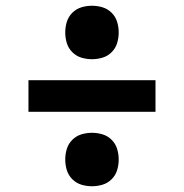

<svg xmlns="http://www.w3.org/2000/svg" viewBox="-20 -674 640 668"><path d="M300 -468Q281 -468 263 -473.5Q245 -479 231.5 -492.5Q218 -506 212.5 -524Q207 -542 207 -561Q207 -580 212.5 -598Q218 -616 231.5 -629.5Q245 -643 263 -648.5Q281 -654 300 -654Q319 -654 337 -648.5Q355 -643 368.5 -629.5Q382 -616 387.5 -598Q393 -580 393 -561Q393 -542 387.5 -524Q382 -506 368.5 -492.5Q355 -479 337 -473.5Q319 -468 300 -468ZM79 -285V-395H521V-285ZM300 -26Q281 -26 263 -31.5Q245 -37 231.5 -50.5Q218 -64 212.5 -82Q207 -100 207 -119Q207 -138 212.5 -156Q218 -174 231.5 -187.5Q245 -201 263 -206.5Q281 -212 300 -212Q319 -212 337 -206.5Q355 -201 368.5 -187.5Q382 -174 387.5 -156Q393 -138 393 -119Q393 -100 387.5 -82Q382 -64 368.5 -50.5Q355 -37 337 -31.5Q319 -26 300 -26Z"/></svg>

Font: Iosevka Custom XBdEx
Style: Regular
Weight: 800
Width: 7
Monospace: yes
Designer: Belleve Invis
Foundry: Belleve Invis
Version: Version 11.2.4; ttfautohint (v1.8.4)